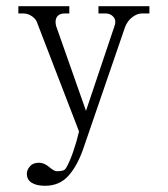

<svg xmlns="http://www.w3.org/2000/svg" viewBox="-20 -473 540 618"><path d="M256.8 -116.2 260.7 -127.9 347.7 -386.7Q355.5 -406.2 345.7 -418Q335.9 -429.7 320.3 -429.7H296.9V-453.1H460.9V-429.7H437.5Q421.9 -429.7 406.2 -418Q390.6 -406.2 382.8 -386.7L250 0Q230.5 58.6 201.2 91.8Q171.9 125 125 125Q97.7 125 82 115.2Q66.4 105.5 66.4 85.9Q66.4 74.2 76.2 62.5Q85.9 50.8 105.5 50.8Q122.1 50.8 138.2 64.5Q154.3 78.1 162.1 78.1Q173.8 78.1 181.6 76.2Q189.5 74.2 193.4 66.4Q205.1 45.9 215.8 14.6Q226.6 -16.6 234.4 -49.8L101.6 -394.5Q97.7 -410.2 84 -419.9Q70.3 -429.7 54.7 -429.7H39.1V-453.1H203.1V-429.7H187.5Q171.9 -429.7 164.1 -419.9Q156.2 -410.2 160.2 -390.6Z"/></svg>

Font: BabelStone Khitan Small Seal
Style: Regular
Weight: 400
Designer: Andrew West
Foundry: BabelStone
Version: Version 13.000